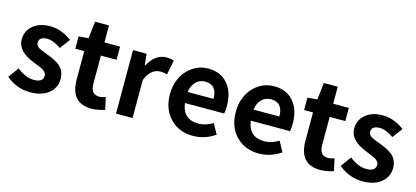

<svg xmlns="http://www.w3.org/2000/svg" viewBox="-60 -1166 3548 1636"><g transform="rotate(15 1714.0 -348.0)"><path d="M26 -65 93 -157Q171 -96 243 -96Q324 -96 324 -155Q324 -183 288 -204Q270 -214 207 -239Q54 -297 54 -402Q54 -478 111 -526Q168 -574 262 -574Q360 -574 453 -505L387 -416Q318 -464 266 -464Q192 -464 192 -410Q192 -383 227 -364Q240 -357 306 -332Q379 -304 412 -276Q462 -233 462 -163Q462 -86 405 -38Q345 14 239 14Q120 14 26 -65Z M595 -196V-444H516V-553L602 -560L619 -710H742V-560H880V-444H742V-196Q742 -102 818 -102Q843 -102 873 -114L897 -7Q834 14 779 14Q595 14 595 -196Z M994 -560H1114L1124 -461H1128Q1191 -574 1287 -574Q1324 -574 1353 -562L1327 -435Q1299 -444 1269 -444Q1183 -444 1140 -334V0H994Z M1476 -64Q1395 -144 1395 -279Q1395 -410 1475 -495Q1551 -574 1656 -574Q1768 -574 1831 -498Q1890 -426 1890 -306Q1890 -262 1883 -239H1538Q1556 -99 1693 -99Q1757 -99 1819 -138L1869 -48Q1779 14 1673 14Q1553 14 1476 -64ZM1764 -336Q1764 -460 1658 -460Q1612 -460 1579 -429Q1544 -395 1536 -336Z M2057 -64Q1976 -144 1976 -279Q1976 -410 2056 -495Q2132 -574 2237 -574Q2349 -574 2412 -498Q2471 -426 2471 -306Q2471 -262 2464 -239H2119Q2137 -99 2274 -99Q2338 -99 2400 -138L2450 -48Q2360 14 2254 14Q2134 14 2057 -64ZM2345 -336Q2345 -460 2239 -460Q2193 -460 2160 -429Q2125 -395 2117 -336Z M2613 -196V-444H2534V-553L2620 -560L2637 -710H2760V-560H2898V-444H2760V-196Q2760 -102 2836 -102Q2861 -102 2891 -114L2915 -7Q2852 14 2797 14Q2613 14 2613 -196Z M2959 -65 3026 -157Q3104 -96 3176 -96Q3257 -96 3257 -155Q3257 -183 3221 -204Q3203 -214 3140 -239Q2987 -297 2987 -402Q2987 -478 3044 -526Q3101 -574 3195 -574Q3293 -574 3386 -505L3320 -416Q3251 -464 3199 -464Q3125 -464 3125 -410Q3125 -383 3160 -364Q3173 -357 3239 -332Q3312 -304 3345 -276Q3395 -233 3395 -163Q3395 -86 3338 -38Q3278 14 3172 14Q3053 14 2959 -65Z"/></g></svg>

Font: `nÑOS-|
Style: Bold
Weight: 700
Designer: Ryoko NISHIZUKA ¬âXZm¬º[P (kana & ideographs); Paul D. Hunt (Latin, Greek & Cyrillic); Wenlong ZHANG _ e¬á¬ü¬ô (bopomof
Foundry: Adobe Systems Incorporated
Version: Version 1.00 June 24, 2014, initial release